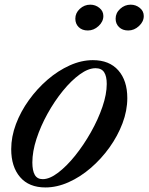

<svg xmlns="http://www.w3.org/2000/svg" viewBox="-20 -792 636 822"><path d="M174.5 10.5Q104 10.5 66 -33.8Q28 -78 28 -153.5Q28 -206.5 48.2 -260.5Q68.5 -314.5 103.8 -363.5Q139 -412.5 183.8 -451Q228.5 -489.5 278.5 -512Q328.5 -534.5 377.5 -534.5Q448 -534.5 486.5 -490.8Q525 -447 525 -372Q525 -318.5 504.5 -264.2Q484 -210 448.8 -160.8Q413.5 -111.5 368.5 -72.8Q323.5 -34 273.5 -11.8Q223.5 10.5 174.5 10.5ZM163 -25Q192.5 -25 229 -52.8Q265.5 -80.5 302 -126Q338.5 -171.5 369.2 -226Q400 -280.5 418.5 -334.5Q437 -388.5 437 -432.5Q437 -465.5 425.8 -482.8Q414.5 -500 389 -500Q358 -500 321.5 -473.5Q285 -447 249 -402.8Q213 -358.5 183.5 -305.2Q154 -252 136.2 -197.5Q118.5 -143 118.5 -96.5Q118.5 -61.5 129 -43.2Q139.5 -25 163 -25ZM529 -661.5Q504.5 -661.5 489.8 -675.8Q475 -690 475 -712Q475 -736.5 494.5 -754.2Q514 -772 539.5 -772Q561.5 -772 578.5 -758.2Q595.5 -744.5 595.5 -723.5Q595.5 -699.5 575 -680.5Q554.5 -661.5 529 -661.5ZM356 -661.5Q331.5 -661.5 317 -675.8Q302.5 -690 302.5 -712Q302.5 -736.5 321.8 -754.2Q341 -772 366.5 -772Q388.5 -772 405.5 -758.2Q422.5 -744.5 422.5 -723.5Q422.5 -699.5 402 -680.5Q381.5 -661.5 356 -661.5Z"/></svg>

Font: Libre Caslon Text
Style: Italic
Weight: 400
Italic angle: -22.583°
Designer: Pablo Impallari, Rodrigo Fuenzalida, Katja Schimmel
Foundry: Pablo Impallari, Rodrigo Fuenzalida
Version: Version 2.000